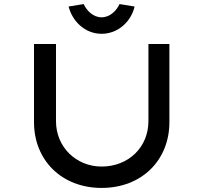

<svg xmlns="http://www.w3.org/2000/svg" viewBox="-20 -917 999 943"><path d="M479 -751C561 -751 625 -813 641 -885L567 -897C552 -864 520 -832 479 -832C438 -832 406 -864 391 -897L317 -885C335 -813 397 -751 479 -751ZM479 6C677 6 812 -131 812 -317V-701H709V-322C709 -194 611 -99 479 -99C355 -99 255 -194 255 -322V-701H147V-317C147 -131 282 6 479 6Z"/></svg>

Font: Lexend Peta
Style: Regular
Weight: 400
Designer: Bonnie Shaver-Troup, Thomas Jockin
Foundry: Lexend
Version: Version 1.007